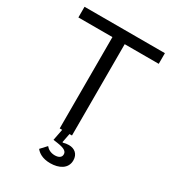

<svg xmlns="http://www.w3.org/2000/svg" viewBox="-213 -815 1027 1138"><g transform="rotate(30 300.0 -245.5)"><path d="M312 207C371 207 423 181 423 124C423 81 394 58 355 58C342 58 329 60 316 64L313 61L325 0H342V-625H575V-698H25V-625H258V0H275L260 77L288 81C344 89 356 103 356 122C356 143 337 153 312 153C283 153 263 140 251 125L213 166C228 185 257 207 312 207Z"/></g></svg>

Font: IBM Mono
Style: Regular
Weight: 400
Monospace: yes
Designer: Mike Abbink, Paul van der Laan, Pieter van Rosmalen
Foundry: Bold Monday
Version: Version 2.3